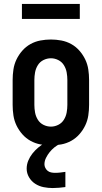

<svg xmlns="http://www.w3.org/2000/svg" viewBox="-20 -728 515 972"><path d="M238 8Q211 8 184.5 3Q158 -2 134.5 -15Q111 -28 93 -48.5Q75 -69 63.5 -93Q52 -117 48 -143.5Q44 -170 44 -197V-323Q44 -350 48 -376.5Q52 -403 63.5 -427Q75 -451 93 -471.5Q111 -492 134.5 -505Q158 -518 184.5 -523Q211 -528 238 -528Q264 -528 290.5 -523Q317 -518 340.5 -505Q364 -492 382 -471.5Q400 -451 411.5 -427Q423 -403 427 -376.5Q431 -350 431 -323V-197Q431 -170 427 -143.5Q423 -117 411.5 -93Q400 -69 382 -48.5Q364 -28 340.5 -15Q317 -2 290.5 3Q264 8 238 8ZM238 -87Q257 -87 275 -96Q293 -105 303.5 -122Q314 -139 317.5 -158.5Q321 -178 321 -197V-323Q321 -342 317.5 -361.5Q314 -381 303.5 -398Q293 -415 275 -424Q257 -433 238 -433Q218 -433 200 -424Q182 -415 171.5 -398Q161 -381 157.5 -361.5Q154 -342 154 -323V-197Q154 -178 157.5 -158.5Q161 -139 171.5 -122Q182 -105 200 -96Q218 -87 238 -87ZM247 224Q224 224 201 219.5Q178 215 158.5 202.5Q139 190 127 169.5Q115 149 115 126Q115 105 123 85.5Q131 66 144 49.5Q157 33 173 19.5Q189 6 207 -4L214 -8H285V0Q269 7 255.5 18Q242 29 231.5 42Q221 55 213 71Q205 87 205 104Q205 113 209.5 122Q214 131 221.5 137Q229 143 239 145Q249 147 258 147Q272 147 285 145.5Q298 144 311 142V219Q295 221 279 222.5Q263 224 247 224ZM91 -632V-708H384V-632Z"/></svg>

Font: Iosevka QP
Style: Bold
Weight: 700
Designer: Belleve Invis
Foundry: Belleve Invis
Version: Version 20.0.0; ttfautohint (v1.8.4)